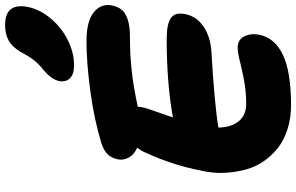

<svg xmlns="http://www.w3.org/2000/svg" viewBox="-220 -884 1139 738"><g transform="rotate(-90 349.0 -515.5)"><path d="M466.8 -799.8Q432.6 -799.8 417 -815.2Q401.4 -830.6 405.8 -856.9Q412.1 -886.7 448.2 -917Q471.7 -935.5 486.3 -954.3Q501 -973.1 517.1 -1003.9Q537.1 -1037.6 561.8 -1051.3Q586.4 -1064.9 621.1 -1064.9Q707.5 -1064.9 690.9 -978Q681.2 -930.7 646.2 -889.2Q611.3 -847.7 563 -823.7Q514.6 -799.8 466.8 -799.8ZM313 34.2Q264.2 34.2 222.7 21.2Q181.2 8.3 151.1 -14.6Q121.1 -37.6 98.6 -69.6Q76.2 -101.6 65.9 -139.6Q55.7 -177.7 53.2 -220.5Q50.8 -263.2 61 -308.1Q82.5 -420.4 129.9 -522.9Q136.2 -540 149.9 -557.1Q123.5 -568.8 112.1 -589.1Q100.6 -609.4 105 -631.8Q110.4 -656.2 124.3 -670.7Q138.2 -685.1 167 -694.8Q258.8 -722.7 367.4 -737.3Q476.1 -752 560.1 -752Q635.7 -752 670.2 -724.1Q704.6 -696.3 696.8 -654.8Q691.9 -631.8 680.4 -617.2Q668.9 -602.5 643.1 -593.8Q617.2 -585 576.2 -585Q557.1 -585 538.6 -584.5Q520 -584 505.1 -583.3Q490.2 -582.5 472.7 -580.8Q455.1 -579.1 444.1 -578.1Q433.1 -577.1 416.3 -574.7Q399.4 -572.3 391.8 -571Q384.3 -569.8 367.9 -566.9Q351.6 -564 346.9 -563Q342.3 -562 325.9 -558.8Q309.6 -555.7 307.1 -555.2Q307.1 -546.9 306.2 -542Q304.2 -530.8 298.6 -513.9Q293 -497.1 282.5 -467.5Q272 -438 266.1 -419.9Q398.9 -443.8 566.9 -443.8Q626.5 -443.8 648.9 -427.2Q671.4 -410.6 663.1 -372.1Q654.3 -328.1 615.2 -302Q576.2 -275.9 521 -272Q319.3 -260.3 227.1 -245.1Q228 -195.8 251.5 -167Q274.9 -138.2 318.8 -138.2Q364.7 -138.2 407.7 -146.2Q450.7 -154.3 482.7 -162.6Q514.6 -170.9 534.2 -170.9Q564.9 -170.9 577.6 -145.5Q590.3 -120.1 584 -87.9Q571.8 -27.8 506.1 3.2Q440.4 34.2 313 34.2Z"/></g></svg>

Font: Shantell Sans Irregular
Style: Italic
Weight: 800
Italic angle: -11.31°
Designer: Stephen Nixon, Anya Danilova, Shantell Martin
Foundry: Arrow Type
Version: Version 1.006;[9816181b4]